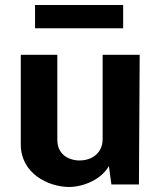

<svg xmlns="http://www.w3.org/2000/svg" viewBox="-20 -737 636 767"><path d="M472 -717H120V-624H472ZM255 10C314 10 386 -21 415 -74L425 0H535L538 -518H390V-181C390 -128 350 -96 298 -96C252 -96 209 -122 209 -178V-518H63V-160C63 -45 171 9 255 10Z"/></svg>

Font: United Sans
Style: Bold
Weight: 700
Designer: Pablo Impallari, Rodrigo Fuenzalida (Modified by Dan O. Williams)
Version: Version 1.000;PS 001.000;hotconv 1.0.88;makeotf.lib2.5.64775